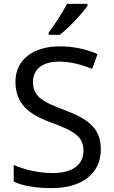

<svg xmlns="http://www.w3.org/2000/svg" viewBox="-20 -964 589 994"><path d="M433 -934V-944H327C304 -899 261 -833 232 -796V-784H290C337 -820 408 -897 433 -934ZM502 -191C502 -303 433 -350 307 -397C191 -440 151 -469 151 -541C151 -603 197 -645 286 -645C348 -645 407 -628 457 -607L485 -684C431 -708 366 -724 288 -724C153 -724 60 -655 60 -542C60 -431 122 -374 244 -330C373 -283 412 -253 412 -183C412 -112 357 -68 251 -68C175 -68 99 -89 51 -110V-24C96 -2 167 10 247 10C403 10 502 -64 502 -191Z"/></svg>

Font: Noto Sans Syriac Western
Style: Regular
Weight: 400
Designer: Patrick Giasson and the Monotype Design Team
Foundry: Monotype Imaging Inc.
Version: Version 3.000